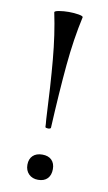

<svg xmlns="http://www.w3.org/2000/svg" viewBox="-77 -669 406 720"><g transform="rotate(10 126.0 -309.0)"><path d="M126 -629Q146 -629 163.5 -626Q181 -623 180 -618Q161 -533 151.5 -431Q142 -329 135 -189Q135 -188 132 -186.5Q129 -185 125 -185Q121 -185 117.5 -186Q114 -187 114 -189Q114 -198 112 -218Q106 -347 97.5 -442.5Q89 -538 72 -618Q71 -623 88.5 -626Q106 -629 126 -629ZM72 -38Q72 -60 85 -72.5Q98 -85 121 -85Q144 -85 156.5 -72.5Q169 -60 169 -38Q169 -15 156.5 -2Q144 11 121 11Q99 11 85.5 -2.5Q72 -16 72 -38Z"/></g></svg>

Font: Cormorant Upright Medium
Style: Regular
Weight: 500
Designer: Christian Thalmann (Catharsis Fonts)
Foundry: Catharsis Fonts
Version: Version 3.302